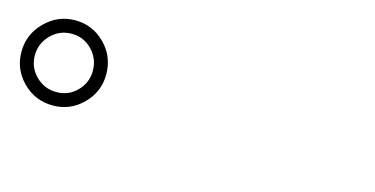

<svg xmlns="http://www.w3.org/2000/svg" viewBox="-40 -1005 1081 553"><g transform="rotate(15 500.0 -728.0)"><path d="M192.9 -789.6Q168 -815.4 131.8 -815.4Q95.7 -815.4 70.3 -789.6Q44.9 -763.7 44.9 -728Q44.9 -692.4 70.3 -667Q95.7 -641.6 131.8 -641.6Q168 -641.6 192.9 -667Q217.8 -692.4 217.8 -728Q217.8 -763.7 192.9 -789.6ZM131.8 -601.6Q79.1 -601.6 42 -638.7Q4.9 -675.8 4.9 -728Q4.9 -780.3 42.5 -817.9Q80.1 -855.5 131.8 -855.5Q183.6 -855.5 220.7 -818.4Q257.8 -781.2 257.8 -727.5Q257.8 -675.8 220.7 -638.7Q183.6 -601.6 131.8 -601.6Z"/></g></svg>

Font: Rounded-L Mgen+ 1mn light
Style: Regular
Weight: 200
Designer: [Source Han Sans]
Ryoko NISHIZUKA  (kana & ideographs); Paul D. Hunt (Latin, Greek & Cyrillic); Wenlong ZHANG  (bopomofo
Version: Version 1.059.20150602